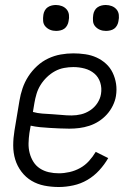

<svg xmlns="http://www.w3.org/2000/svg" viewBox="-20 -742 540 770"><path d="M216 8Q186 8 158 2.5Q130 -3 106.5 -17Q83 -31 66 -53.5Q49 -76 41 -102.5Q33 -129 33 -158.5Q33 -188 38 -218L58 -338Q62 -363 70.5 -388Q79 -413 93.5 -435.5Q108 -458 128.5 -477Q149 -496 173.5 -507.5Q198 -519 223.5 -523.5Q249 -528 274 -528Q298 -528 322 -524.5Q346 -521 367 -511.5Q388 -502 405 -486.5Q422 -471 432 -450Q442 -429 445.5 -405.5Q449 -382 445 -357Q442 -338 432.5 -318.5Q423 -299 408.5 -283Q394 -267 376 -255.5Q358 -244 338 -237.5Q318 -231 298 -228.5Q278 -226 258 -226Q238 -226 218.5 -227Q199 -228 179.5 -229Q160 -230 140.5 -232Q121 -234 103 -238L98 -209Q95 -188 94.5 -167.5Q94 -147 99 -128Q104 -109 114 -93Q124 -77 140 -66.5Q156 -56 175.5 -51.5Q195 -47 216 -47Q237 -47 259 -52Q281 -57 301 -68Q321 -79 336.5 -96Q352 -113 364 -133L414 -108Q399 -82 378 -59Q357 -36 330.5 -20.5Q304 -5 274 1.5Q244 8 216 8ZM267 -279Q286 -279 305 -283.5Q324 -288 341.5 -299.5Q359 -311 370.5 -328.5Q382 -346 385 -365Q389 -389 382 -411Q375 -433 358.5 -447Q342 -461 320 -467Q298 -473 274 -473Q256 -473 237 -469.5Q218 -466 200.5 -456.5Q183 -447 168 -432.5Q153 -418 142.5 -401Q132 -384 126.5 -365.5Q121 -347 118 -329L112 -293Q130 -288 149.5 -286.5Q169 -285 189 -284Q209 -283 228 -281Q247 -279 267 -279ZM405 -618Q392 -618 381 -622.5Q370 -627 362 -636Q354 -645 353 -657.5Q352 -670 354 -683Q355 -691 359.5 -699.5Q364 -708 371.5 -713Q379 -718 387.5 -720Q396 -722 404 -722Q417 -722 428.5 -717.5Q440 -713 447.5 -704Q455 -695 456.5 -682.5Q458 -670 455 -657Q454 -649 449.5 -640.5Q445 -632 438 -627Q431 -622 422 -620Q413 -618 405 -618ZM205 -618Q192 -618 181 -622.5Q170 -627 162 -636Q154 -645 153 -657.5Q152 -670 154 -683Q155 -691 159.5 -699.5Q164 -708 171.5 -713Q179 -718 187.5 -720Q196 -722 204 -722Q217 -722 228.5 -717.5Q240 -713 247.5 -704Q255 -695 256.5 -682.5Q258 -670 255 -657Q254 -649 249.5 -640.5Q245 -632 238 -627Q231 -622 222 -620Q213 -618 205 -618Z"/></svg>

Font: Iosevka SS18 Light
Style: Italic
Weight: 300
Italic angle: -9°
Monospace: yes
Designer: Belleve Invis
Foundry: Belleve Invis
Version: Version 25.1.1; ttfautohint (v1.8.4)